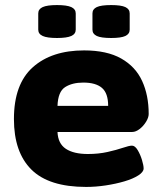

<svg xmlns="http://www.w3.org/2000/svg" viewBox="-20 -730 640 758"><path d="M320 8Q173 8 104 -60.5Q35 -129 35 -260Q35 -398 109.5 -464.5Q184 -531 312 -531Q402 -531 458.5 -499Q515 -467 541 -410.5Q567 -354 567 -280Q567 -266 556.5 -249Q546 -232 531 -220.5Q516 -209 502 -209H207Q209 -163 240 -142.5Q271 -122 327 -122Q369 -122 404.5 -130Q440 -138 465 -146.5Q490 -155 501 -155Q513 -155 523.5 -137.5Q534 -120 540.5 -98.5Q547 -77 547 -65Q547 -51 526 -37.5Q505 -24 471 -14Q437 -4 397.5 2Q358 8 320 8ZM207 -312H407Q407 -362 382.5 -383Q358 -404 309 -404Q265 -404 237 -386Q209 -368 207 -312ZM419 -580Q379 -580 362 -588Q345 -596 345 -613V-677Q345 -694 362 -702Q379 -710 419 -710Q458 -710 475 -702Q492 -694 492 -677V-613Q492 -596 475 -588Q458 -580 419 -580ZM205 -580Q166 -580 148.5 -588Q131 -596 131 -613V-677Q131 -694 148.5 -702Q166 -710 205 -710Q244 -710 261.5 -702Q279 -694 279 -677V-613Q279 -596 261.5 -588Q244 -580 205 -580Z"/></svg>

Font: Asap Semi Expanded ExtraBold
Style: Regular
Weight: 800
Width: 6
Designer: Pablo Cosgaya
Foundry: Omnibus-Type
Version: Version 3.001; ttfautohint (v1.8.4.7-5d5b)